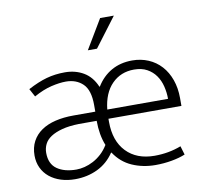

<svg xmlns="http://www.w3.org/2000/svg" viewBox="-78 -775 927 868"><g transform="rotate(-10 385.5 -341.0)"><path d="M729 -235H394V-221Q394 -133 441.5 -83.5Q489 -34 571 -34Q636 -34 693 -56L705 -16Q679 -5 642.5 1.5Q606 8 568 8Q510 8 461 -13.5Q412 -35 381 -82H379Q349 -37 302 -14.5Q255 8 199 8Q164 8 134 -1.5Q104 -11 82 -29Q60 -47 48 -72.5Q36 -98 36 -129Q36 -166 51 -194Q66 -222 93 -240.5Q120 -259 157.5 -268Q195 -277 241 -277H341V-308Q341 -376 311 -405Q281 -434 233 -434Q204 -434 166 -425Q128 -416 85 -392L65 -429Q112 -454 151.5 -465Q191 -476 236 -476Q284 -476 321.5 -454Q359 -432 379 -385H381Q408 -429 449.5 -452.5Q491 -476 545 -476Q585 -476 619 -461.5Q653 -447 677.5 -420Q702 -393 715.5 -355Q729 -317 729 -271ZM90 -132Q90 -81 123.5 -57.5Q157 -34 212 -34Q230 -34 250 -39Q270 -44 290 -54.5Q310 -65 328 -81.5Q346 -98 360 -121Q340 -170 340 -235H258Q213 -234 181 -225.5Q149 -217 128.5 -203.5Q108 -190 99 -171.5Q90 -153 90 -132ZM675 -277Q675 -306 668 -334.5Q661 -363 645.5 -385Q630 -407 605.5 -420.5Q581 -434 546 -434Q485 -434 444.5 -393Q404 -352 396 -277ZM499 -690 398 -556H356L436 -690Z"/></g></svg>

Font: Mukta Mahee ExtraLight
Style: Regular
Weight: 275
Designer: Shuchita Grover, Noopur Datye, Girish Dalvi, Yashodeep Gholap
Foundry: Ek Type
Version: Version 2.538;PS 1.000;hotconv 16.6.51;makeotf.lib2.5.65220;